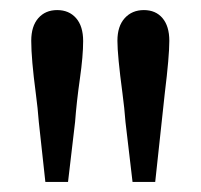

<svg xmlns="http://www.w3.org/2000/svg" viewBox="-20 -860 398 381"><path d="M316 -779Q316 -748 307 -675L288 -499H243L229 -618Q227 -645 223 -675Q213 -750 213 -779Q213 -808 227.5 -824Q242 -840 265.5 -840Q289 -840 302.5 -824Q316 -808 316 -779ZM42 -779Q42 -808 56 -824Q70 -840 93.5 -840Q117 -840 131 -824Q145 -808 145 -778.5Q145 -749 138.5 -703.5Q132 -658 129 -618L115 -499H70L57 -618Q55 -645 51 -675Q42 -743 42 -779Z"/></svg>

Font: Early Summer Mincho Screen
Style: Regular
Weight: 400
Designer: GuiWonder
Version: Version 1.002